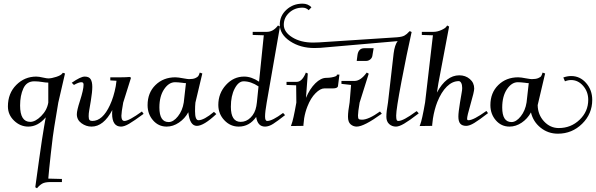

<svg xmlns="http://www.w3.org/2000/svg" viewBox="-20 -670 3200 1031"><path d="M87.9 -103.5Q87.9 -15.6 142.6 -15.6Q169.9 -15.6 201.2 -46.9Q232.4 -78.1 239.3 -119.1V-226.6H235.4Q224.6 -226.6 208 -229.5Q184.6 -233.4 164.1 -233.4Q123 -233.4 105.5 -195.3Q87.9 -157.2 87.9 -103.5ZM22.5 -98.6Q22.5 -168.9 67.4 -213.9Q112.3 -258.8 174.8 -258.8Q188.5 -258.8 213.9 -252.9Q231.4 -249 239.3 -249Q256.8 -249 282.2 -257.3Q307.6 -265.6 314.5 -275.4L317.4 -279.3L329.1 -275.4L293 -119.1L271.5 10.7Q264.6 49.8 253.4 150.4Q242.2 251 239.3 289.1L312.5 291V307.6H251Q221.7 307.6 207 315.9Q192.4 324.2 178.7 340.8L169.9 335.9V332Q172.9 309.6 189.9 187.5Q207 65.4 216.8 9.8L225.6 -40Q183.6 9.8 131.8 9.8Q88.9 9.8 55.7 -22Q22.5 -53.7 22.5 -98.6Z M365.2 -225.6Q413.1 -258.8 434.6 -258.8Q458 -258.8 466.8 -244.6Q475.6 -230.5 475.6 -203.1Q475.6 -176.8 467.8 -128.9L459 -77.1Q456.1 -61.5 456.1 -45.9Q456.1 -30.3 460.9 -25.4Q465.8 -20.5 475.6 -20.5Q531.2 -20.5 570.3 -105.5Q590.8 -149.4 601.6 -207L605.5 -236.3L572.3 -238.3V-254.9H631.8Q658.2 -254.9 675.8 -256.8L683.6 -252.9L641.6 -119.1Q631.8 -65.4 631.8 -47.9Q631.8 -20.5 648.4 -20.5Q671.9 -20.5 742.2 -71.3L751 -58.6Q699.2 -20.5 673.3 -5.4Q647.5 9.8 629.9 9.8Q582 9.8 582 -60.5Q582 -68.4 583 -79.1Q536.1 9.8 471.7 9.8Q442.4 9.8 417.5 -8.3Q392.6 -26.4 392.6 -56.6Q392.6 -77.1 409.2 -127.9Q428.7 -188.5 428.7 -214.8Q428.7 -222.7 425.8 -225.6Q422.9 -228.5 416 -228.5Q403.3 -228.5 377 -213.9Z M835.9 -92.8Q835.9 -14.6 885.7 -14.6Q911.1 -14.6 935.5 -45.4Q960 -76.2 966.8 -120.1L978.5 -223.6Q969.7 -223.6 958 -225.6Q934.6 -228.5 919.9 -228.5Q886.7 -228.5 861.3 -190.9Q835.9 -153.3 835.9 -92.8ZM772.5 -105.5Q772.5 -171.9 814.9 -213.4Q857.4 -254.9 921.9 -254.9Q935.5 -254.9 966.8 -249Q988.3 -245.1 995.1 -245.1Q1016.6 -245.1 1028.8 -250.5Q1041 -255.9 1044.9 -261.7Q1048.8 -267.6 1052.7 -280.3L1066.4 -275.4L1029.3 -119.1Q1027.3 -100.6 1027.3 -73.2Q1027.3 -24.4 1045.9 -24.4Q1075.2 -24.4 1128.9 -69.3L1141.6 -57.6Q1074.2 5.9 1037.1 5.9Q999 5.9 991.2 -67.4Q972.7 -33.2 940.9 -11.7Q909.2 9.8 875 9.8Q831.1 9.8 801.8 -23.9Q772.5 -57.6 772.5 -105.5Z M1219.7 -96.7Q1219.7 -15.6 1272.5 -15.6Q1302.7 -15.6 1326.2 -39.1Q1349.6 -62.5 1356.4 -99.6L1359.4 -120.1L1368.2 -206.1Q1327.1 -233.4 1288.1 -233.4Q1260.7 -233.4 1240.2 -194.3Q1219.7 -155.3 1219.7 -96.7ZM1152.3 -106.4Q1152.3 -168.9 1193.4 -213.9Q1234.4 -258.8 1291 -258.8Q1330.1 -258.8 1371.1 -231.4L1396.5 -480.5L1336.9 -482.4V-499H1413.1Q1445.3 -499 1469.7 -529.3L1472.7 -533.2L1483.4 -527.3L1412.1 -119.1Q1403.3 -69.3 1403.3 -43.9Q1403.3 -20.5 1415 -20.5Q1442.4 -20.5 1500 -63.5L1510.7 -51.8Q1469.7 -19.5 1446.8 -4.9Q1423.8 9.8 1403.3 9.8Q1363.3 9.8 1355.5 -42Q1319.3 9.8 1261.7 9.8Q1216.8 9.8 1184.6 -24.4Q1152.3 -58.6 1152.3 -106.4Z M1518.6 -213.9V-230.5H1573.2Q1600.6 -230.5 1620.1 -274.4L1622.1 -280.3L1632.8 -275.4L1623 -144.5Q1643.6 -193.4 1673.3 -222.7Q1703.1 -252 1732.4 -252Q1747.1 -252 1760.3 -254.4Q1773.4 -256.8 1780.8 -259.8Q1788.1 -262.7 1788.1 -264.6L1789.1 -269.5H1802.7L1794.9 -208Q1793 -195.3 1767.6 -195.3H1721.7Q1700.2 -195.3 1674.3 -169.4Q1648.4 -143.6 1630.9 -98.6Q1619.1 -69.3 1613.3 -35.2Q1609.4 -3.9 1609.4 0V5.9L1542 6.8L1544.9 -1Q1554.7 -24.4 1571.3 -119.1L1570.3 -211.9Z M1895.5 -342.8 1899.4 -373Q1904.3 -411.1 1936.5 -411.1H1986.3L1979.5 -370.1Q1977.5 -358.4 1967.8 -350.6Q1958 -342.8 1945.3 -342.8ZM1813.5 -219.7V-235.4H1884.8Q1916 -236.3 1946.3 -276.4L1949.2 -280.3L1960 -274.4L1911.1 -119.1Q1902.3 -67.4 1902.3 -49.8Q1902.3 -35.2 1906.2 -31.2Q1910.2 -27.3 1923.8 -27.3Q1959 -27.3 2020.5 -71.3L2030.3 -59.6Q1934.6 9.8 1895.5 9.8Q1877 9.8 1862.8 -2.4Q1848.6 -14.6 1848.6 -43Q1848.6 -71.3 1857.4 -120.1L1865.2 -213.9Z M1482.4 -538.1Q1482.4 -585 1518.1 -617.7Q1553.7 -650.4 1604.5 -650.4Q1633.8 -650.4 1652.3 -630.9L1637.7 -615.2Q1624 -628.9 1604.5 -628.9Q1562.5 -628.9 1533.2 -602.1Q1503.9 -575.2 1503.9 -537.1Q1503.9 -498 1549.3 -469.7Q1594.7 -441.4 1661.1 -441.4Q1678.7 -441.4 1693.4 -442.4L2110.4 -469.7Q2138.7 -471.7 2151.9 -479Q2165 -486.3 2176.8 -500L2180.7 -502.9L2190.4 -498L2189.5 -494.1Q2164.1 -380.9 2135.7 -231.9Q2107.4 -83 2107.4 -49.8Q2107.4 -32.2 2109.9 -26.4Q2112.3 -20.5 2119.1 -20.5Q2145.5 -20.5 2212.9 -70.3L2217.8 -73.2L2228.5 -61.5L2223.6 -57.6Q2176.8 -21.5 2149.9 -5.9Q2123 9.8 2106.4 9.8Q2085 9.8 2069.8 -3.9Q2054.7 -17.6 2054.7 -43Q2054.7 -71.3 2063.5 -120.1L2093.8 -383.8Q2099.6 -428.7 2115.2 -449.2L1700.2 -413.1Q1683.6 -412.1 1668 -412.1Q1592.8 -412.1 1537.6 -448.7Q1482.4 -485.4 1482.4 -538.1Z M2233.4 6.8 2236.3 -1Q2246.1 -24.4 2262.7 -120.1L2304.7 -480.5L2245.1 -482.4V-499H2308.6Q2328.1 -499 2350.1 -508.8Q2372.1 -518.6 2377.9 -528.3L2380.9 -533.2L2391.6 -527.3L2334 -222.7L2326.2 -172.9Q2376 -265.6 2446.3 -265.6Q2479.5 -265.6 2502.9 -245.6Q2526.4 -225.6 2526.4 -194.3Q2526.4 -177.7 2505.9 -107.4Q2488.3 -46.9 2488.3 -33.2Q2488.3 -28.3 2489.7 -26.4Q2491.2 -24.4 2496.1 -24.4Q2522.5 -24.4 2591.8 -74.2L2600.6 -62.5Q2552.7 -25.4 2526.9 -9.8Q2501 5.9 2483.4 5.9Q2461.9 5.9 2451.7 -5.9Q2441.4 -17.6 2441.4 -43.9Q2441.4 -67.4 2450.2 -120.1L2459 -171.9Q2461.9 -186.5 2461.9 -197.3Q2461.9 -214.8 2456.5 -224.6Q2451.2 -234.4 2443.4 -234.4Q2409.2 -234.4 2379.4 -205.1Q2349.6 -175.8 2328.1 -122.1Q2312.5 -82 2304.7 -33.2Q2300.8 -3.9 2300.8 0V5.9Z M2676.8 -92.8Q2676.8 -14.6 2726.6 -14.6Q2752 -14.6 2776.4 -45.4Q2800.8 -76.2 2807.6 -120.1L2819.3 -223.6Q2810.5 -223.6 2798.8 -225.6Q2775.4 -228.5 2760.7 -228.5Q2727.5 -228.5 2702.1 -190.9Q2676.8 -153.3 2676.8 -92.8ZM2613.3 -105.5Q2613.3 -171.9 2655.8 -213.4Q2698.2 -254.9 2762.7 -254.9Q2776.4 -254.9 2806.6 -249Q2828.1 -245.1 2835.9 -245.1Q2857.4 -245.1 2870.1 -250.5Q2882.8 -255.9 2886.2 -261.7Q2889.6 -267.6 2893.6 -280.3L2907.2 -275.4L2867.2 -105.5Q2868.2 -53.7 2901.4 -18.1Q2934.6 17.6 2980.5 17.6Q3045.9 17.6 3092.3 -26.9Q3138.7 -71.3 3138.7 -133.8Q3138.7 -177.7 3111.3 -209Q3084 -240.2 3046.9 -240.2Q3030.3 -240.2 3013.7 -233.4L3004.9 -253.9Q3026.4 -261.7 3046.9 -261.7Q3094.7 -261.7 3127.4 -224.1Q3160.2 -186.5 3160.2 -133.8Q3160.2 -58.6 3106 -5.4Q3051.8 47.9 2975.6 47.9Q2922.9 47.9 2882.8 15.6Q2842.8 -16.6 2831.1 -66.4Q2812.5 -32.2 2781.2 -11.2Q2750 9.8 2715.8 9.8Q2671.9 9.8 2642.6 -23.9Q2613.3 -57.6 2613.3 -105.5Z"/></svg>

Font: Kleymisska
Style: Regular
Weight: 500
Italic angle: -8°
Designer: gluk
Foundry: gluk
Version: Version 0.298